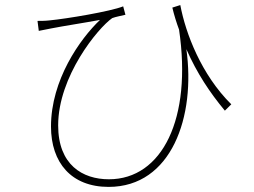

<svg xmlns="http://www.w3.org/2000/svg" viewBox="-20 -701 996 753"><path d="M887.1 -291.9C769.2 -408.7 708.1 -570 687.1 -681.1L655.9 -671.2C663 -641.3 672.2 -611.9 682.2 -584.9C734 -235.8 616.1 2.1 407 2.1C304 2.1 208.1 -54.3 208.1 -209.2C208.1 -401.3 364 -590.9 420.1 -630C432.2 -634.9 460.9 -640.3 471.9 -643.1L463.1 -676.1C414.1 -656.2 239 -627.1 175.1 -621.1C158 -619 139.2 -619 127.1 -619L132.1 -579.9C150.2 -583.8 168.3 -587 182.2 -589.8C223 -598 313.2 -611.9 372.2 -622.9C293.3 -547.9 180 -387.1 180 -204.9C180 -62.9 259.9 32 405.9 32C653.1 32 747.9 -244.3 710.9 -508.2C752.8 -413 802.9 -338.1 861.9 -267Z"/></svg>

Font: Karasuma Gothic
Style: Thin
Weight: 200
Designer: Rasmus Andersson / Ryoko Ishizuka
Foundry: rsms
Version: Version 1.00